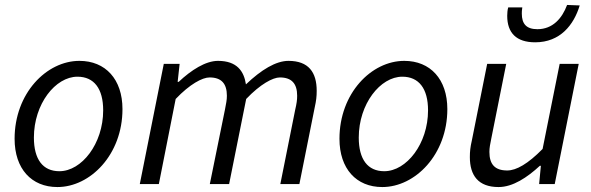

<svg xmlns="http://www.w3.org/2000/svg" viewBox="-20 -744 2389 776"><path d="M212 12C345 12 475 -119 475 -303C475 -424 406 -498 301 -498C168 -498 39 -367 39 -183C39 -62 107 12 212 12ZM220 -52C153 -52 117 -100 117 -188C117 -324 204 -434 293 -434C360 -434 397 -386 397 -298C397 -163 310 -52 220 -52Z M545 0H622L690 -344C747 -404 798 -431 827 -431C875 -431 897 -406 897 -357C897 -340 894 -326 889 -300L828 0H906L975 -344C1032 -404 1083 -431 1111 -431C1159 -431 1181 -406 1181 -357C1181 -340 1179 -326 1173 -300L1113 0H1190L1252 -310C1258 -337 1260 -354 1260 -377C1260 -452 1227 -498 1146 -498C1095 -498 1036 -462 974 -403C966 -456 938 -498 861 -498C811 -498 753 -461 702 -413H698L706 -486H642Z M1525 12C1658 12 1788 -119 1788 -303C1788 -424 1719 -498 1614 -498C1481 -498 1352 -367 1352 -183C1352 -62 1420 12 1525 12ZM1533 -52C1466 -52 1430 -100 1430 -188C1430 -324 1517 -434 1606 -434C1673 -434 1710 -386 1710 -298C1710 -163 1623 -52 1533 -52Z M1995 12C2053 12 2111 -27 2162 -74H2166L2159 0H2222L2319 -486H2242L2173 -142C2114 -82 2067 -55 2030 -55C1980 -55 1958 -80 1958 -130C1958 -147 1961 -161 1966 -186L2026 -486H1949L1887 -176C1881 -150 1879 -132 1879 -109C1879 -35 1913 12 1995 12ZM2143 -573C2244 -573 2299 -643 2323 -722L2272 -724C2252 -670 2214 -626 2152 -626C2107 -626 2089 -648 2089 -689C2089 -695 2089 -702 2091 -714H2034C2031 -704 2030 -690 2030 -680C2030 -611 2067 -573 2143 -573Z"/></svg>

Font: Source Sans Pro
Style: Italic
Weight: 400
Italic angle: -11°
Designer: Paul D. Hunt
Foundry: Adobe Systems Incorporated
Version: Version 3.006;hotconv 1.0.111;makeotfexe 2.5.65597